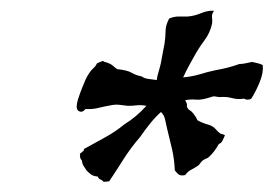

<svg xmlns="http://www.w3.org/2000/svg" viewBox="-20 -747 517 363"><path d="M384.8 -726.6Q379.9 -720.7 380.9 -713.9Q381.8 -707 380.9 -702.1Q377 -684.6 366.7 -670.9Q356.4 -657.2 347.7 -641.6Q341.8 -630.9 336.4 -621.1Q331.1 -611.3 326.2 -600.6Q344.7 -602.5 358.9 -606.9Q373 -611.3 387.7 -614.3Q398.4 -616.2 410.2 -619.1Q421.9 -622.1 432.6 -626Q438.5 -626 444.8 -627.4Q451.2 -628.9 456.1 -629.9Q471.7 -627 476.6 -624Q478.5 -610.4 471.2 -592.3Q463.9 -574.2 455.1 -560.5Q448.2 -556.6 441.4 -560.5Q429.7 -558.6 418.9 -561.5Q408.2 -564.5 396.5 -563.5Q391.6 -563.5 387.7 -564.5Q383.8 -565.4 378.9 -563.5Q361.3 -557.6 351.1 -558.6Q340.8 -559.6 330.1 -557.6Q334 -550.8 333.5 -548.3Q333 -545.9 334 -543.9Q335.9 -540 339.4 -538.1Q342.8 -536.1 345.7 -532.2Q351.6 -524.4 353.5 -519.5Q362.3 -514.6 372.6 -511.7Q382.8 -508.8 387.7 -502.9Q395.5 -494.1 398.9 -493.7Q402.3 -493.2 405.3 -491.2Q402.3 -484.4 400.4 -480.5Q398.4 -476.6 393.6 -474.6Q385.7 -460 375 -450.2Q373 -448.2 370.1 -447.3Q367.2 -446.3 364.3 -444.3Q361.3 -442.4 355.5 -434.6Q348.6 -429.7 341.8 -426.3Q335 -422.9 330.1 -416Q321.3 -414.1 317.4 -417.5Q313.5 -420.9 310.5 -424.8Q309.6 -446.3 305.2 -465.3Q300.8 -484.4 295.9 -503.9Q293.9 -512.7 292 -521.5Q290 -530.3 284.2 -535.2Q272.5 -524.4 263.2 -512.7Q253.9 -501 245.1 -488.3Q226.6 -466.8 213.4 -445.8Q200.2 -424.8 186.5 -404.3Q181.6 -403.3 175.8 -403.3Q173.8 -406.2 169.9 -407.7Q166 -409.2 165 -413.1Q156.2 -414.1 152.3 -417Q148.4 -419.9 143.6 -424.8Q140.6 -429.7 138.2 -433.1Q135.7 -436.5 134.8 -443.4Q130.9 -448.2 131.3 -451.2Q131.8 -454.1 130.9 -456.1Q139.6 -462.9 138.7 -463.4Q137.7 -463.9 139.6 -465.8Q159.2 -476.6 178.7 -487.3Q198.2 -498 214.8 -511.7Q237.3 -525.4 256.8 -546.9Q247.1 -548.8 238.8 -547.9Q230.5 -546.9 221.7 -546.9Q213.9 -547.9 206.1 -548.8Q198.2 -549.8 189.5 -547.9Q177.7 -545.9 166 -543Q154.3 -540 141.6 -541Q136.7 -534.2 130.9 -536.1Q125 -538.1 125 -544.9Q125 -551.8 128.4 -562Q131.8 -572.3 135.7 -582Q138.7 -589.8 142.1 -597.2Q145.5 -604.5 150.4 -611.3Q153.3 -615.2 157.2 -618.7Q161.1 -622.1 163.1 -627Q170.9 -630.9 174.8 -631.8Q176.8 -629.9 179.7 -629.4Q182.6 -628.9 186.5 -627Q191.4 -625 194.8 -621.6Q198.2 -618.2 202.1 -616.2Q220.7 -614.3 229 -609.4Q237.3 -604.5 248 -602.5Q252.9 -598.6 261.2 -597.7Q269.5 -596.7 276.4 -595.7Q277.3 -603.5 279.8 -611.3Q282.2 -619.1 284.2 -627.9Q286.1 -637.7 287.6 -646.5Q289.1 -655.3 291 -664.1Q293 -676.8 293 -688Q293 -699.2 299.8 -711.9Q308.6 -715.8 317.9 -715.8Q327.1 -715.8 335 -715.8Q347.7 -716.8 360.4 -722.2Q373 -727.5 384.8 -726.6Z"/></svg>

Font: Seaweed Script
Style: Regular
Weight: 400
Designer: Squid
Foundry: Font Diner, Inc DBA Neapolitan
Version: Version 1.000